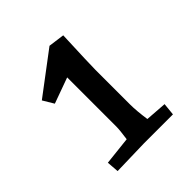

<svg xmlns="http://www.w3.org/2000/svg" viewBox="-127 -827 584 584"><g transform="rotate(-45 165.0 -535.0)"><path d="M47 -366 138 -376Q143 -411 143 -425V-637L60 -607L39 -642L173 -743L225 -736Q220 -614 220 -592V-444Q220 -416 226 -375L295 -370L291 -330H165L50 -327Z"/></g></svg>

Font: Andada Pro Medium
Style: Regular
Weight: 500
Designer: Carolina Giovagnoli
Foundry: Huerta Tipografica
Version: Version 3.005; ttfautohint (v1.8.4)